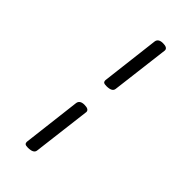

<svg xmlns="http://www.w3.org/2000/svg" viewBox="-288 -958 1058 1058"><g transform="rotate(45 241.0 -429.0)"><path d="M243 -508Q228 -508 222 -512Q216 -516 216 -528L257 -870Q261 -896 296.5 -896Q332 -896 332 -875L290 -533Q287 -508 243 -508ZM177 38Q162 38 156 34Q150 30 150 18L191 -324Q195 -350 230.5 -350Q266 -350 266 -329L224 13Q221 38 177 38Z"/></g></svg>

Font: Kite One
Style: Regular
Weight: 400
Designer: Eduardo Rodriguez Tunni
Foundry: Eduardo Rodriguez Tunni
Version: Version 1.001